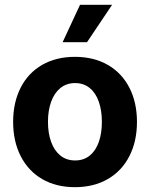

<svg xmlns="http://www.w3.org/2000/svg" viewBox="-20 -776 630 807"><path d="M35.2 -263.7Q35.2 -345.2 66.7 -407.2Q98.1 -469.2 157 -503.2Q215.8 -537.1 294.9 -537.1Q374 -537.1 433.1 -503.2Q492.2 -469.2 523.9 -407.2Q555.7 -345.2 555.7 -263.7Q555.7 -182.1 523.9 -119.9Q492.2 -57.6 433.1 -23.4Q374 10.7 294.9 10.7Q215.8 10.7 157.2 -23.4Q98.6 -57.6 66.9 -119.9Q35.2 -182.1 35.2 -263.7ZM408.2 -263.7Q408.2 -311 395.5 -347.9Q382.8 -384.8 357.4 -405.8Q332 -426.8 295.9 -426.8Q259.3 -426.8 233.6 -405.8Q208 -384.8 194.8 -347.9Q181.6 -311 181.6 -263.7Q181.6 -216.8 194.8 -179.9Q208 -143.1 233.6 -122.3Q259.3 -101.6 295.9 -101.6Q332 -101.6 357.4 -122.3Q382.8 -143.1 395.5 -179.7Q408.2 -216.3 408.2 -263.7ZM316.4 -755.9H451.2L345.7 -598.6H243.2Z"/></svg>

Font: WEMIX Pretendard
Style: Bold
Weight: 700
Designer: Base glyphs from Inter by Rasmus Andersson; Hangeul glyphs from Noto Sans CJK(Source Han Sans) by Jang Soo-young and Kan
Foundry: Kil Hyung-jin
Version: Version 1.000